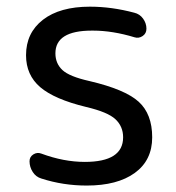

<svg xmlns="http://www.w3.org/2000/svg" viewBox="-20 -578 537 587"><path d="M390.6 -539.1Q407.2 -535.2 417.5 -521Q427.7 -506.8 427.7 -490.2Q427.7 -475.6 416 -467.8Q404.3 -460 391.6 -463.9Q324.2 -484.4 264.6 -484.4Q262.7 -484.4 260.7 -484.4Q149.4 -484.4 149.4 -415Q149.4 -383.8 170.9 -363.8Q192.4 -343.8 253.9 -330.1Q362.3 -304.7 403.8 -267.1Q445.3 -229.5 445.3 -158.2Q445.3 -87.9 392.1 -49.3Q338.9 -10.7 245.1 -10.7Q172.9 -10.7 106.4 -32.2Q89.8 -37.1 80.1 -52.2Q70.3 -67.4 70.3 -85Q70.3 -98.6 82 -106Q93.8 -113.3 106.4 -108.4Q174.8 -83 239.3 -83Q356.4 -83 356.4 -158.2Q356.4 -191.4 333 -213.4Q309.6 -235.4 243.2 -251Q146.5 -274.4 103 -311.5Q59.6 -348.6 59.6 -409.2Q59.6 -477.5 111.3 -517.6Q163.1 -557.6 254.9 -557.6Q321.3 -557.6 390.6 -539.1Z"/></svg>

Font: Gen Jyuu Gothic P Regular
Style: Regular
Weight: 400
Designer: [Source Han Sans]
Ryoko NISHIZUKA  (kana & ideographs); Paul D. Hunt (Latin, Greek & Cyrillic); Wenlong ZHANG  (bopomofo
Version: Version 1.002.20150607